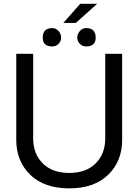

<svg xmlns="http://www.w3.org/2000/svg" viewBox="-20 -989 735 1020"><path d="M156.2 -253.9Q156.2 -171.9 207 -121.1Q257.8 -70.3 347.7 -70.3Q437.5 -70.3 488.3 -121.1Q539.1 -171.9 539.1 -253.9V-703.1H628.9V-246.1Q628.9 -132.8 554.7 -60.5Q480.5 11.7 347.7 11.7Q214.8 11.7 140.6 -60.5Q66.4 -132.8 66.4 -246.1V-703.1H156.2ZM406.2 -968.8H496.1L382.8 -867.2H316.4ZM257.8 -742.2Q207 -742.2 207 -789.1Q207 -839.8 257.8 -839.8Q277.3 -839.8 291 -824.2Q304.7 -808.6 304.7 -789.1Q304.7 -769.5 291 -755.9Q277.3 -742.2 257.8 -742.2ZM437.5 -742.2Q418 -742.2 404.3 -755.9Q390.6 -769.5 390.6 -789.1Q390.6 -808.6 404.3 -824.2Q418 -839.8 437.5 -839.8Q488.3 -839.8 488.3 -789.1Q488.3 -742.2 437.5 -742.2Z"/></svg>

Font: 和音 by 宁静之雨，公众号njzyshare
Style: Regular
Weight: 400
Designer: Steve Matteson
Foundry: Ascender Corporation
Version: Version 6.00;June 8, 2018;FontCreator 11.0.0.2388 32-bit